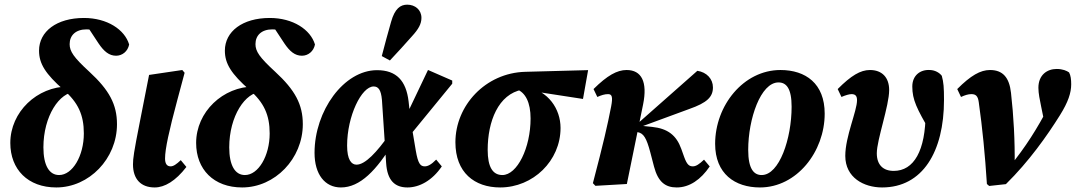

<svg xmlns="http://www.w3.org/2000/svg" viewBox="-20 -805 4707 840"><path d="M226.3 15.1C369.9 15.1 491.8 -110.7 491.8 -261.6C491.8 -347.6 458.4 -410.7 370.4 -491.6C302.1 -554.3 284.7 -580.3 284.7 -612C284.7 -650.4 311.4 -676.5 358.6 -676.5C384.7 -676.5 399.8 -672.6 427.5 -650.5L413.9 -698.7L353.9 -702.1L410.7 -615.8C434.9 -579.7 457.6 -561.2 487.9 -561.2C515.1 -561.2 539.1 -580.2 545 -610.3C525.7 -675.6 448.8 -726.4 347.3 -726.4C227.9 -726.4 150.8 -667.4 150.8 -583.4C150.8 -526.4 178.8 -481.9 258.6 -411.7C321.7 -356.4 346.8 -302.4 346.8 -221.2C346.8 -123 297.3 -39.2 238.5 -39.2C195.5 -39.2 169.9 -81 169.9 -160.4C169.9 -296.3 240 -403 311.6 -403L279.1 -434.6V-426.5C142.3 -426.5 25.1 -315.4 25.1 -179.6C25.1 -63.8 102 15.1 226.3 15.1Z M656.7 15.1C700.2 15.1 748.2 -13 795.5 -74.6L770.9 -104.3C751.8 -86.3 738.9 -77.2 726.4 -77.2C709.7 -77.2 702.1 -89.6 702.1 -111.6C702.1 -153.3 719.8 -233.4 755.8 -367.5L787.7 -486.6L777.5 -498.7L632.2 -477.2L591.5 -270.2C565.5 -138.8 561.8 -111.8 561.8 -85.8C561.8 -21.4 596.4 15.1 656.7 15.1Z M1039.3 15.1C1182.9 15.1 1304.8 -110.7 1304.8 -261.6C1304.8 -347.6 1271.4 -410.7 1183.4 -491.6C1115.1 -554.3 1097.7 -580.3 1097.7 -612C1097.7 -650.4 1124.4 -676.5 1171.6 -676.5C1197.7 -676.5 1212.8 -672.6 1240.5 -650.5L1226.9 -698.7L1166.9 -702.1L1223.7 -615.8C1247.9 -579.7 1270.6 -561.2 1300.9 -561.2C1328.1 -561.2 1352.1 -580.2 1358 -610.3C1338.7 -675.6 1261.8 -726.4 1160.3 -726.4C1040.9 -726.4 963.8 -667.4 963.8 -583.4C963.8 -526.4 991.8 -481.9 1071.6 -411.7C1134.7 -356.4 1159.8 -302.4 1159.8 -221.2C1159.8 -123 1110.3 -39.2 1051.5 -39.2C1008.5 -39.2 982.9 -81 982.9 -160.4C982.9 -296.3 1053 -403 1124.6 -403L1092.1 -434.6V-426.5C955.3 -426.5 838.1 -315.4 838.1 -179.6C838.1 -63.8 915 15.1 1039.3 15.1Z M1471.5 15.1C1555.2 15.1 1627.9 -59.8 1702.7 -184.5H1709.5L1684 -218C1628.8 -139.2 1577.8 -84.6 1539.7 -84.6C1517.3 -84.6 1498.6 -106.3 1498.6 -168C1498.6 -297.8 1561.9 -426.7 1614.6 -426.7C1634.5 -426.7 1647 -413.3 1651 -367.8L1669.3 -91.8C1674.1 -15.6 1707.2 15.1 1762.6 15.1C1814.8 15.1 1871 -15.1 1912.9 -77L1888.3 -106.8C1865.7 -83.6 1850.7 -77.2 1838.4 -77.2C1819.3 -77.2 1808.9 -88.5 1799 -146.5L1781.6 -250L1777.1 -274.9L1767.6 -361.3C1757 -451.7 1714.4 -498 1629.6 -498C1484.1 -498 1356.1 -320 1356.1 -136.3C1356.1 -42.2 1401.4 15.1 1471.5 15.1ZM1773.7 -213.1 1958.5 -438.8V-452.6L1852.5 -498.9L1740.2 -263.1L1773.7 -213.1ZM1650.3 -559.7 1685.8 -540.4C1719.6 -576.5 1750.9 -610.5 1782.6 -646.6C1810.6 -677.1 1823.8 -700.3 1823.8 -726.9C1823.8 -761.6 1796.4 -784.6 1761.6 -784.6C1731.7 -784.6 1707.4 -767.5 1691.1 -709.8C1677.6 -663.8 1663.4 -609.3 1650.3 -559.7Z M2168.2 15.1C2312.2 15.1 2432.4 -101.4 2432.4 -245.2C2432.4 -328.5 2378.4 -407.8 2285.1 -424.4L2239.6 -414.7C2279 -400.9 2301.3 -356.2 2301.3 -286.8C2301.3 -157.9 2242.7 -39.2 2177.8 -39.2C2135.8 -39.2 2113.6 -74.3 2113.6 -149.2C2113.6 -273.6 2159.8 -393.2 2265.2 -412.8L2310.5 -406L2530.6 -372.1L2553 -498.2L2277.3 -490.8C2103.7 -485.8 1972.4 -343.4 1972.4 -182.6C1972.4 -50.4 2055.6 15.1 2168.2 15.1Z M2573.9 -3.6 2584.9 8 2722.5 0 2793.5 -347.9C2813.7 -446.9 2786.8 -498.7 2721.4 -498.7C2679.8 -498.7 2636.9 -475 2576.7 -415.4L2593.3 -380.8C2611.8 -388.9 2625.4 -393.2 2640.4 -393.2C2657.8 -393.2 2661.6 -380.5 2653.8 -339.3C2637.5 -255.5 2620.1 -179.6 2573.9 -3.6ZM2940.5 15.1C2996.7 15.1 3046.1 -19.3 3085 -76.8L3060.1 -106.5C3039.3 -86.6 3025 -77.2 3011.3 -77.2C2995.5 -77.2 2985.6 -84.1 2973.3 -118L2960.6 -153.6C2939.1 -213.3 2901.5 -242.7 2832.6 -249.9L2781.1 -255.1L2769.5 -245L2995.1 -328C3074.1 -355.6 3099.1 -381.2 3099.1 -422.7C3099.1 -459.7 3071.8 -489.2 3030.9 -495.2L2765 -260.3L2754.2 -250.9H2747.8V-230.4L2770.1 -226.7C2795.5 -221.9 2808.4 -201.6 2825.1 -138.3L2841.4 -75.9C2859 -9.3 2890.6 15.1 2940.5 15.1Z M3304.9 15.1C3465.8 15.1 3588 -141.1 3588 -308C3588 -439.6 3504.5 -498.7 3394.6 -498.7C3232.4 -498.7 3108.7 -343 3108.7 -175.9C3108.7 -44.7 3195.3 15.1 3304.9 15.1ZM3312.3 -39.2C3279.1 -39.2 3253.4 -64.3 3253.4 -149.2C3253.4 -284.6 3307.8 -444.4 3385.8 -444.4C3419.9 -444.4 3443.3 -418.9 3443.3 -338.1C3443.3 -198.4 3389.7 -39.2 3312.3 -39.2Z M3839 15.1C4016.3 15.1 4110 -141 4110 -367.9C4110 -421.9 4108.3 -444.4 4100.4 -473.3C4089.8 -487.4 4070.2 -498 4049.2 -498.7C4004.9 -501.6 3971.3 -473.9 3971.3 -426.6C3971.3 -368.4 3991 -329.2 4049.9 -228.6L4068.2 -337L4028.3 -379.9C4029.2 -356.3 4029.5 -334.3 4029.5 -311.9C4029.5 -145.2 3978 -57.3 3890.1 -57.3C3843.5 -57.3 3816 -83.9 3816 -134.5C3816 -193 3870.1 -342.1 3870.1 -411C3870.1 -465.9 3839.2 -498.7 3785.9 -498.7C3744.4 -498.7 3703.6 -474.3 3644.9 -415.4L3661.4 -380.8C3679.1 -388.5 3695.5 -393.2 3705.5 -393.2C3722.4 -393.2 3729.5 -385.1 3729.5 -366.5C3729.5 -319.4 3678.1 -207.8 3678.1 -123.1C3678.1 -27.6 3759.7 15.1 3839 15.1Z M4297.7 0 4307.7 8.6 4380.8 0.6C4481.4 -98.3 4561.3 -211.3 4617.3 -301C4653.3 -358.7 4666.5 -398.9 4666.5 -436.1C4666.5 -456.7 4664.5 -475 4657.2 -488.2C4646.9 -495.3 4629.6 -503.3 4602.8 -503.3C4561.2 -503.3 4523 -477.3 4523 -420.9C4523 -395.8 4529.3 -367.6 4534.9 -339.6L4553.3 -249.3L4587.1 -373.2C4581.1 -361.3 4574.6 -350.6 4567.5 -337.3C4516.6 -241.2 4468.4 -163.6 4397 -76L4419.1 -79.1C4420.7 -189.2 4414.6 -298 4403.1 -399C4395.6 -466.1 4367.3 -498.7 4311.1 -498.7C4269.4 -498.7 4227 -474.7 4167.9 -415.4L4184.4 -380.8C4201.7 -388.6 4215.3 -393.2 4229.7 -393.2C4248.5 -393.2 4258.5 -385.6 4262.1 -357.7C4278.2 -243.5 4289.5 -128.9 4297.7 0Z"/></svg>

Font: Source Serif 4 Variable
Style: Italic
Weight: 400
Italic angle: -12°
Designer: Frank Grießhammer
Foundry: Adobe Systems Incorporated
Version: Version 4.004;hotconv 1.0.116;makeotfexe 2.5.65601